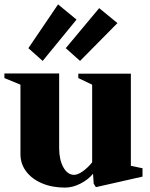

<svg xmlns="http://www.w3.org/2000/svg" viewBox="-40 -835 681 873"><path d="M256 18Q197 18 151 -1.5Q105 -21 79 -55.5Q53 -90 53 -134V-450L-20 -480V-501H229V-162Q229 -109 248 -74.5Q267 -40 297 -40Q314 -40 337 -56.5Q360 -73 379 -97V-450L316 -480V-500H555V-81L608 -70V-32L396 16L386 0L383 -45Q361 -18 325.5 0Q290 18 256 18ZM154 -558 89 -616 224 -815 308 -746ZM324 -558 259 -616 411 -798 494 -730Z"/></svg>

Font: Wittgenstein Black
Style: Regular
Weight: 900
Designer: Jörg Drees
Foundry: Jörg Drees
Version: Version 1.303; ttfautohint (v1.8.4.7-5d5b)